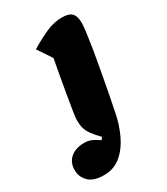

<svg xmlns="http://www.w3.org/2000/svg" viewBox="-267 -688 858 986"><g transform="rotate(-30 162.0 -195.0)"><path d="M51 210Q-11 210 -39.5 181Q-68 152 -68 113Q-68 67 -37.5 41Q-7 15 43 15Q72 15 92.5 26Q113 37 129 48L139 34Q111 5 96 -16Q81 -37 75.5 -57.5Q70 -78 70 -105Q70 -116 75.5 -151.5Q81 -187 89.5 -237Q98 -287 107.5 -340.5Q117 -394 126 -441L70 -525Q123 -557 171 -578.5Q219 -600 267 -600Q309 -600 325.5 -582Q342 -564 342 -526Q342 -508 337 -469Q332 -430 323.5 -377.5Q315 -325 304 -266Q293 -207 282 -148Q271 -89 260 -37Q248 25 221.5 81.5Q195 138 153 174Q111 210 51 210Z"/></g></svg>

Font: Lemon
Style: Regular
Weight: 400
Designer: Eduardo Rodriguez Tunni
Foundry: Eduardo Rodriguez Tunni
Version: Version 1.003; ttfautohint (v1.8.4.7-5d5b);gftools[0.9.24]